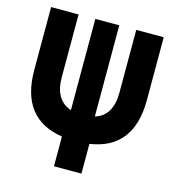

<svg xmlns="http://www.w3.org/2000/svg" viewBox="-104 -782 794 870"><g transform="rotate(15 293.0 -346.5)"><path d="M236.3 -265.6C184.1 -282.7 157.7 -327.1 157.7 -398.9V-693.4H28.8V-398.9C28.8 -245.6 95.7 -159.7 228 -139.6V0H356.9V-139.6C489.7 -159.2 557.1 -245.1 557.1 -398.9V-693.4H428.2V-398.9C428.2 -326.7 401.9 -282.2 348.6 -265.6V-693.4H236.3Z"/></g></svg>

Font: CaskaydiaCove Nerd Font
Style: Bold
Weight: 700
Designer: Aaron Bell
Foundry: Saja Typeworks
Version: Version 2111.1;Nerd Fonts 2.3.0